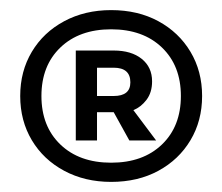

<svg xmlns="http://www.w3.org/2000/svg" viewBox="-20 -730 440 380"><path d="M200 -370Q148 -370 107 -392Q66 -414 43 -452.5Q20 -491 20 -540Q20 -589 43 -627.5Q66 -666 107 -688Q148 -710 200 -710Q253 -710 293.5 -688Q334 -666 357 -627.5Q380 -589 380 -540Q380 -491 357 -452.5Q334 -414 293.5 -392Q253 -370 200 -370ZM62 -540Q62 -480 99.5 -444Q137 -408 200 -408Q263 -408 300.5 -444Q338 -480 338 -540Q338 -600 300.5 -636Q263 -672 200 -672Q137 -672 99.5 -636Q62 -600 62 -540ZM130 -452V-630H205Q240 -630 260.5 -613.5Q281 -597 281 -569Q281 -547 270 -532.5Q259 -518 244 -512L289 -452H236L205 -508H172V-452ZM172 -540H205Q238 -540 238 -567Q238 -596 205 -596H172Z"/></svg>

Font: Tektur Condensed
Style: Regular
Weight: 400
Width: 3
Designer: Adam Jagosz
Foundry: Adam Jagosz
Version: Version 1.005;gftools[0.9.30]